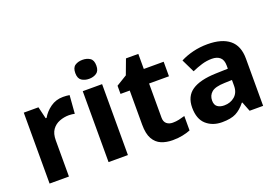

<svg xmlns="http://www.w3.org/2000/svg" viewBox="-103 -1070 2003 1389"><g transform="rotate(-20 898.5 -375.0)"><path d="M383 -556Q394 -556 409 -555Q424 -554 433 -552L422 -412Q415 -414 401.5 -415.5Q388 -417 378 -417Q340 -417 305 -403.5Q270 -390 248.5 -360Q227 -330 227 -278V0H78V-546H191L213 -454H220Q244 -496 286 -526Q328 -556 383 -556Z M681 -546V0H532V-546ZM607 -760Q640 -760 664 -744.5Q688 -729 688 -687Q688 -646 664 -630Q640 -614 607 -614Q573 -614 549.5 -630Q526 -646 526 -687Q526 -729 549.5 -744.5Q573 -760 607 -760Z M1067 -109Q1092 -109 1115 -114Q1138 -119 1161 -126V-15Q1137 -5 1101.5 2.5Q1066 10 1024 10Q975 10 936.5 -6Q898 -22 875.5 -61.5Q853 -101 853 -171V-434H782V-497L864 -547L907 -662H1002V-546H1155V-434H1002V-171Q1002 -140 1020 -124.5Q1038 -109 1067 -109Z M1495 -557Q1605 -557 1663.5 -509.5Q1722 -462 1722 -364V0H1618L1589 -74H1585Q1550 -30 1511 -10Q1472 10 1404 10Q1331 10 1283 -32.5Q1235 -75 1235 -163Q1235 -250 1296 -291.5Q1357 -333 1479 -337L1574 -340V-364Q1574 -407 1551.5 -427Q1529 -447 1489 -447Q1449 -447 1411 -435.5Q1373 -424 1335 -407L1286 -508Q1330 -531 1383.5 -544Q1437 -557 1495 -557ZM1516 -251Q1444 -249 1416 -225Q1388 -201 1388 -162Q1388 -128 1408 -113.5Q1428 -99 1460 -99Q1508 -99 1541 -127.5Q1574 -156 1574 -208V-253Z"/></g></svg>

Font: Noto Sans Nag Mundari
Style: Bold
Weight: 700
Version: Version 1.000